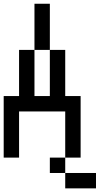

<svg xmlns="http://www.w3.org/2000/svg" viewBox="-20 -937 540 1040"><path d="M0 -83.3V-416.7H83.3V-666.7H166.7V-416.7H250V-666.7H333.3V-416.7H416.7V-83.3H333.3V-333.3H83.3V-83.3ZM250 -916.7V-666.7H166.7V-916.7ZM250 0V-83.3H333.3V0ZM333.3 0H500V83.3H333.3Z"/></svg>

Font: GalmuriMono11 Regular
Style: Regular
Weight: 400
Designer: Lee Minseo (quiple)
Version: Version 2.399;hotconv 1.1.1;makeotfexe 2.6.0 DEVELOPMENT